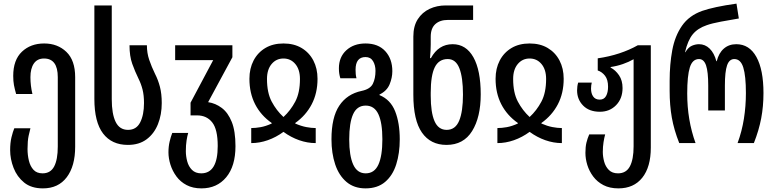

<svg xmlns="http://www.w3.org/2000/svg" viewBox="-20 -790 4276 1060"><path d="M217 250Q153 250 113.5 218Q74 186 55 137Q36 88 36 39Q36 -2 43.5 -32.5Q51 -63 59 -82H148Q144 -68 138 -40Q132 -12 132 33Q132 66 139.5 97Q147 128 165 147.5Q183 167 215 167Q259 167 279 129Q299 91 299 19V-364Q299 -467 223 -467Q186 -467 167 -439.5Q148 -412 148 -364Q148 -317 159 -271H69Q61 -299 57 -320.5Q53 -342 53 -371Q53 -459 101 -504.5Q149 -550 224 -550Q298 -550 346.5 -503.5Q395 -457 395 -364V20Q395 127 348.5 188.5Q302 250 217 250Z M686 10Q597 10 549 -53Q501 -116 501 -244V-760H597V-242Q597 -161 618.5 -117Q640 -73 687 -73Q733 -73 754 -114.5Q775 -156 775 -221Q775 -264 767 -295.5Q759 -327 745 -355Q725 -396 710 -438Q695 -480 695 -540H791Q791 -497 804 -459Q817 -421 836 -382Q853 -349 863 -310.5Q873 -272 873 -221Q873 -157 852 -104.5Q831 -52 789.5 -21Q748 10 686 10Z M1092 250Q1045 250 1010.5 232Q976 214 954 184Q932 154 921 119Q910 84 910 51Q910 19 916.5 -8.5Q923 -36 931 -56H1019Q1014 -40 1010 -14.5Q1006 11 1006 45Q1006 72 1013.5 100.5Q1021 129 1040 148Q1059 167 1091 167Q1182 167 1182 16Q1182 -76 1151.5 -114.5Q1121 -153 1068 -153H1032V-223L1157 -458H947V-540H1263V-474L1129 -226Q1170 -220 1204.5 -194Q1239 -168 1259.5 -117Q1280 -66 1280 17Q1280 127 1229 188.5Q1178 250 1092 250Z M1367 0V-83Q1391 -83 1419 -88Q1447 -93 1480 -108V-111Q1420 -153 1388.5 -214.5Q1357 -276 1357 -355Q1357 -412 1380 -456Q1403 -500 1445 -525Q1487 -550 1545 -550Q1603 -550 1645 -525Q1687 -500 1710 -456Q1733 -412 1733 -355Q1733 -276 1701 -214.5Q1669 -153 1610 -111V-108Q1642 -94 1670.5 -88.5Q1699 -83 1723 -83V0Q1677 0 1631.5 -16Q1586 -32 1545 -62Q1504 -32 1458.5 -16Q1413 0 1367 0ZM1545 -144Q1584 -180 1610 -229Q1636 -278 1636 -354Q1636 -406 1610.5 -436.5Q1585 -467 1545 -467Q1505 -467 1479.5 -436.5Q1454 -406 1454 -354Q1454 -278 1480 -229Q1506 -180 1545 -144Z M1998 250Q1935 250 1893 214.5Q1851 179 1830.5 117.5Q1810 56 1810 -21Q1810 -142 1853 -206.5Q1896 -271 1976 -288Q2024 -298 2038.5 -327.5Q2053 -357 2053 -399Q2053 -430 2039.5 -452.5Q2026 -475 1998 -475Q1943 -475 1943 -405Q1943 -392 1944 -381Q1945 -370 1948 -358H1859Q1855 -371 1853 -383.5Q1851 -396 1851 -413Q1851 -475 1892 -512.5Q1933 -550 1998 -550Q2068 -550 2107 -507.5Q2146 -465 2146 -397Q2146 -361 2131 -324.5Q2116 -288 2075 -268V-265Q2136 -240 2161.5 -175.5Q2187 -111 2187 -21Q2187 56 2167.5 117.5Q2148 179 2106 214.5Q2064 250 1998 250ZM1999 167Q2047 167 2069 119Q2091 71 2091 -21Q2091 -112 2069 -159.5Q2047 -207 1999 -207Q1951 -207 1929.5 -159.5Q1908 -112 1908 -20Q1908 70 1930 118.5Q1952 167 1999 167Z M2445 10Q2357 10 2309.5 -58Q2262 -126 2262 -267V-588Q2262 -646 2286.5 -684Q2311 -722 2351.5 -741Q2392 -760 2441 -760H2592V-680H2453Q2409 -680 2383.5 -657Q2358 -634 2358 -587V-545Q2358 -529 2357 -511Q2356 -493 2354 -469H2359Q2401 -546 2479 -546Q2553 -546 2593.5 -474Q2634 -402 2634 -269Q2634 -143 2586.5 -66.5Q2539 10 2445 10ZM2446 -73Q2494 -73 2515 -123.5Q2536 -174 2536 -268Q2536 -363 2516 -413.5Q2496 -464 2452 -464Q2403 -464 2380.5 -419Q2358 -374 2358 -278V-261Q2358 -169 2379 -121Q2400 -73 2446 -73Z M2726 0V-83Q2750 -83 2778 -88Q2806 -93 2839 -108V-111Q2779 -153 2747.5 -214.5Q2716 -276 2716 -355Q2716 -412 2739 -456Q2762 -500 2804 -525Q2846 -550 2904 -550Q2962 -550 3004 -525Q3046 -500 3069 -456Q3092 -412 3092 -355Q3092 -276 3060 -214.5Q3028 -153 2969 -111V-108Q3001 -94 3029.5 -88.5Q3058 -83 3082 -83V0Q3036 0 2990.5 -16Q2945 -32 2904 -62Q2863 -32 2817.5 -16Q2772 0 2726 0ZM2904 -144Q2943 -180 2969 -229Q2995 -278 2995 -354Q2995 -406 2969.5 -436.5Q2944 -467 2904 -467Q2864 -467 2838.5 -436.5Q2813 -406 2813 -354Q2813 -278 2839 -229Q2865 -180 2904 -144Z M3394 250Q3346 250 3311.5 232Q3277 214 3255 184.5Q3233 155 3222.5 121Q3212 87 3212 54Q3212 21 3217.5 -2Q3223 -25 3233 -48H3321Q3316 -30 3312 -5Q3308 20 3308 49Q3308 75 3315.5 102.5Q3323 130 3341.5 148.5Q3360 167 3392 167Q3437 167 3457.5 128.5Q3478 90 3478 18V-463Q3452 -448 3419 -436.5Q3386 -425 3351 -420V-417Q3378 -403 3397.5 -374.5Q3417 -346 3417 -304Q3417 -246 3381.5 -209.5Q3346 -173 3292 -173Q3233 -173 3199.5 -207Q3166 -241 3166 -291Q3166 -314 3172 -334H3247Q3245 -326 3244 -318Q3243 -310 3243 -301Q3243 -274 3255 -257Q3267 -240 3291 -240Q3315 -240 3326 -260Q3337 -280 3337 -311Q3337 -350 3320.5 -371.5Q3304 -393 3280 -401V-468Q3343 -477 3399 -495.5Q3455 -514 3501 -540H3573V25Q3573 132 3526 191Q3479 250 3394 250Z M3730 0Q3701 -73 3689 -141Q3677 -209 3677 -288V-344Q3677 -435 3691.5 -513Q3706 -591 3745 -647.5Q3784 -704 3857 -730Q3889 -741 3935.5 -751Q3982 -761 4046 -770L4059 -688Q4010 -680 3960 -670.5Q3910 -661 3882 -651Q3832 -634 3804.5 -600.5Q3777 -567 3762 -502H3764Q3780 -529 3800 -537.5Q3820 -546 3839 -546Q3873 -546 3898 -521.5Q3923 -497 3935 -452H3937Q3948 -497 3976 -521.5Q4004 -546 4045 -546Q4117 -546 4156 -475.5Q4195 -405 4195 -276Q4195 -203 4182.5 -137Q4170 -71 4142 0H4052Q4076 -65 4087 -134.5Q4098 -204 4098 -276Q4098 -371 4083.5 -417.5Q4069 -464 4034 -464Q4006 -464 3994 -429Q3982 -394 3982 -318V-180H3890V-318Q3890 -394 3878 -429Q3866 -464 3839 -464Q3803 -464 3788.5 -418Q3774 -372 3774 -274Q3774 -127 3820 0Z"/></svg>

Font: Noto Sans Georgian ExtraCondensed Medium
Style: Regular
Weight: 500
Width: 2
Designer: Monotype Design Team, Akaki Razmadze
Foundry: Google LLC
Version: Version 2.005; ttfautohint (v1.8.4.7-5d5b)